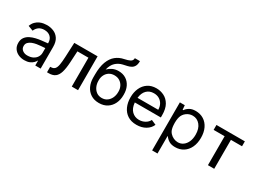

<svg xmlns="http://www.w3.org/2000/svg" viewBox="-40 -1575 3491 2595"><g transform="rotate(30 1706.0 -277.5)"><path d="M400.6 0V-73.9H396.3Q387.8 -56.1 367.9 -35.9Q348 -15.6 315 -1.4Q282 12.8 234.4 12.8Q182.5 12.8 140.3 -6.7Q98 -26.3 73.2 -62.9Q48.3 -99.4 48.3 -150.6Q48.3 -202.4 72.8 -236.3Q97.3 -270.2 136.5 -290.1Q175.8 -310 220.3 -320.3Q264.9 -330.6 306.1 -335Q347.3 -339.5 375 -342.3L400.6 -345.2V-352.3Q400.6 -410.9 364.9 -444.8Q329.2 -478.7 268.5 -478.7Q172.9 -478.7 133.5 -389.2L55.4 -419Q71.7 -463.1 98.5 -489.7Q125.4 -516.3 155.9 -530Q186.4 -543.7 215.7 -548.1Q245 -552.6 267 -552.6Q322.4 -552.6 372.2 -532Q421.9 -511.4 453.1 -464.1Q484.4 -416.9 484.4 -336.6V0ZM400.6 -271.3 383.5 -269.9Q366.8 -268.5 336.6 -266.5Q306.5 -264.6 271.3 -258.7Q236.2 -252.8 204.4 -240.4Q172.6 -228 152.3 -206.3Q132.1 -184.7 132.1 -150.6Q132.1 -109 163.2 -85.8Q194.2 -62.5 235.8 -62.5Q290.5 -62.5 327.1 -82Q363.6 -101.6 382.1 -132.5Q400.6 -163.4 400.6 -197.4Z M704.5 -528.4H1068.2V0H970.2V-450.3H798.3L788.4 -272.7Q782.7 -174 764 -114Q745.4 -54 708.6 -27Q671.9 0 612.2 0H583.8V-85.2L603.7 -86.6Q637.8 -88.8 656.2 -111Q674.7 -133.2 682.9 -180.2Q691.1 -227.3 694.6 -304Z M1414.8 -498.6Q1483.7 -498.6 1532.7 -467.3Q1581.7 -436.1 1607.6 -382.1Q1633.5 -328.1 1633.5 -259.9V-248.6Q1633.5 -175.4 1605.3 -116.8Q1577.1 -58.2 1524 -24.1Q1470.9 9.9 1396.3 9.9Q1321.7 9.9 1269 -24.1Q1216.3 -58.2 1188.4 -116.8Q1160.5 -175.4 1160.5 -248.6V-296.9Q1160.5 -418.3 1190.5 -497.3Q1220.5 -576.3 1274.3 -619.5Q1328.1 -662.6 1399.1 -676.1Q1452.4 -686.8 1484.7 -703.5Q1517 -720.2 1517 -758.5H1596.6Q1596.6 -708.8 1581.5 -680.8Q1566.4 -652.7 1540.8 -638.3Q1515.3 -623.9 1483.7 -616.8Q1452.1 -609.7 1419 -602.3Q1359 -588.8 1314.6 -547.9Q1270.2 -507.1 1251.4 -428.3Q1282.3 -459.5 1323.3 -479Q1364.3 -498.6 1414.8 -498.6ZM1396.3 -420.5Q1348 -420.5 1313.7 -398.1Q1279.5 -375.7 1261.2 -339.1Q1242.9 -302.6 1242.9 -259.9V-248.6Q1242.9 -200.3 1261.2 -159.3Q1279.5 -118.3 1313.7 -93.2Q1348 -68.2 1396.3 -68.2Q1444.6 -68.2 1479.2 -93.2Q1513.8 -118.3 1532.5 -159.3Q1551.1 -200.3 1551.1 -248.6V-259.9Q1551.1 -302.6 1532.5 -339.1Q1513.8 -375.7 1479.2 -398.1Q1444.6 -420.5 1396.3 -420.5Z M1983 11.4Q1899.9 11.4 1843.6 -25.6Q1787.3 -62.5 1758.7 -126.4Q1730.1 -190.3 1730.1 -271.3Q1730.1 -352.3 1759.1 -415.8Q1788 -479.4 1842.9 -516Q1897.7 -552.6 1975.9 -552.6Q2038.4 -552.6 2094.6 -525Q2150.9 -497.5 2186.3 -436.6Q2221.6 -375.7 2221.6 -275.6V-240.1H1815.3Q1823.2 -152 1868.8 -108Q1914.4 -63.9 1980.1 -63.9Q2030.2 -63.9 2072.3 -87.5Q2114.3 -111.2 2133.5 -150.6L2208.8 -117.9Q2184.3 -59.3 2124.6 -24Q2065 11.4 1983 11.4ZM1978.7 -477.3Q1910.2 -477.3 1867.5 -434.1Q1824.9 -391 1816.1 -312.5H2139.2Q2139.2 -358.7 2119.9 -396Q2100.5 -433.2 2064.5 -455.3Q2028.4 -477.3 1978.7 -477.3Z M2342.3 204.5V-545.5H2419L2424.7 -477.3H2434.7Q2456 -508.5 2492.9 -530.5Q2529.8 -552.6 2586.6 -552.6Q2659.8 -552.6 2714.5 -518.1Q2769.2 -483.7 2799.4 -420.8Q2829.5 -358 2829.5 -272.7Q2829.5 -186.8 2799.4 -122.9Q2769.2 -58.9 2714.5 -23.8Q2659.8 11.4 2586.6 11.4Q2528.1 11.4 2490.6 -11.4Q2453.1 -34.1 2431.8 -66.8H2426.1V204.5ZM2430.4 -181.8Q2438.9 -146.3 2463.1 -119.9Q2487.2 -93.4 2519.9 -78.7Q2552.6 -63.9 2586.6 -63.9Q2632.1 -63.9 2668.1 -89.8Q2704.2 -115.8 2725 -162.6Q2745.7 -209.5 2745.7 -272.7Q2745.7 -367.5 2700.1 -422.4Q2654.5 -477.3 2585.2 -477.3Q2532 -477.3 2489.3 -445.5Q2446.7 -413.7 2431.8 -363.6Q2424 -335.9 2422.2 -309.5Q2420.5 -283 2420.5 -272.7Q2420.5 -262.1 2422.1 -234.7Q2423.7 -207.4 2430.4 -181.8Z M3366.5 -528.4V-451.7H3193.2V0H3095.2V-451.7H2923.3V-528.4Z"/></g></svg>

Font: Inter UI
Style: Regular
Weight: 400
Designer: Rasmus Andersson
Foundry: rsms
Version: Version 2.2